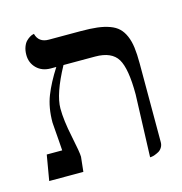

<svg xmlns="http://www.w3.org/2000/svg" viewBox="-89 -638 694 732"><g transform="rotate(-15 257.5 -272.5)"><path d="M415 12.2 420.9 11.7C424.5 11.4 429 10.3 434.3 8.3C439.7 6.3 445 3.9 450.2 1C455.4 -2 459.9 -6.4 463.6 -12.5C467.4 -18.5 469.2 -25.4 469.2 -33.2V-344.2C469.2 -368.7 468.1 -389.6 465.8 -407C463.5 -424.4 459.5 -439.9 453.6 -453.4C447.8 -466.9 440.4 -477.9 431.6 -486.3C422.9 -494.8 411.3 -501.6 397 -506.8C382.6 -512 366.5 -515.7 348.6 -517.8C330.7 -519.9 309.2 -521 284.2 -521H158.2C131.5 -521 115.1 -533 108.9 -557.1L103.5 -555.7C100.3 -555 96.3 -553.2 91.6 -550.3C86.8 -547.4 82.1 -543.5 77.4 -538.8C72.7 -534.1 68.6 -527.2 65.2 -518.1C61.8 -509 60.1 -498.5 60.1 -486.8C60.1 -466 67.1 -448.5 81.3 -434.3C95.5 -420.2 114.1 -413.1 137.2 -413.1H158.7C136.6 -378.6 119.5 -346.3 107.7 -316.2C95.8 -286.1 89.8 -251.3 89.8 -211.9C89.8 -209.3 90.4 -201.3 91.6 -187.7C92.7 -174.2 93.9 -158.7 95.2 -141.1C96.5 -123.5 97.5 -109.9 98.1 -100.1H37.1L20 0H154.8L161.1 -58.1C161.1 -69.2 156.4 -97.2 147 -142.1C137.5 -187 132.8 -224.9 132.8 -255.9C132.8 -294.3 150.9 -346.7 187 -413.1H312C355.3 -413.1 384.8 -400.1 400.4 -374.3C416 -348.4 423.8 -301.6 423.8 -233.9Z"/></g></svg>

Font: Linux Biolinum G
Style: Bold
Weight: 700
Designer: Philipp H. Poll
Foundry: Philipp H. Poll
Version: Version 1.1.0